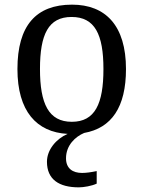

<svg xmlns="http://www.w3.org/2000/svg" viewBox="-20 -566 617 826"><path d="M342 6C460 -15 522 -105 522 -269C522 -456 434 -546 290 -546C135 -546 55 -456 55 -269C55 -88 137 3 271 10C222 31 182 78 182 130C182 206 234 240 319 240C340 240 375 234 396 224V170C372 175 351 178 333 178C293 178 264 159 264 115C264 59 304 22 342 6ZM152 -269C152 -418 188 -493 288 -493C388 -493 425 -418 425 -269C425 -120 389 -42 289 -42C189 -42 152 -120 152 -269Z"/></svg>

Font: Noto Serif Thai
Style: Regular
Weight: 400
Designer: Monotype Design Team
Foundry: Monotype Imaging Inc.
Version: Version 1.901